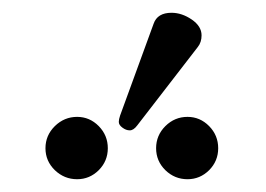

<svg xmlns="http://www.w3.org/2000/svg" viewBox="-20 -806 415 299"><path d="M247.1 -786.1Q263.2 -786.1 278.6 -775.6Q293.9 -765.1 293.9 -751Q293.9 -740.2 288.1 -732.9L193.8 -610.8Q188 -603 182.1 -603Q176.3 -603 170.7 -607.2Q165 -611.3 165 -616.2Q165 -620.1 167 -626L219.2 -769Q225.1 -786.1 247.1 -786.1ZM100.1 -624Q119.6 -624 133.8 -609.6Q147.9 -595.2 147.9 -575.2Q147.9 -555.2 133.8 -541Q119.6 -526.9 100.1 -526.9Q80.1 -526.9 65.4 -541Q50.8 -555.2 50.8 -575.2Q50.8 -595.2 65.4 -609.6Q80.1 -624 100.1 -624ZM272 -624Q291.5 -624 305.7 -609.6Q319.8 -595.2 319.8 -575.2Q319.8 -555.2 305.7 -541Q291.5 -526.9 272 -526.9Q252 -526.9 237.5 -541Q223.1 -555.2 223.1 -575.2Q223.1 -595.2 237.5 -609.6Q252 -624 272 -624Z"/></svg>

Font: Common Serif News
Style: Regular
Weight: 450
Designer: Philipp H. Poll, Khaled Hosny
Foundry: Stefan Peev, Context Ltd.
Version: Version 1.026